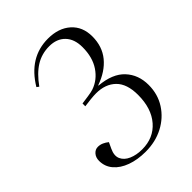

<svg xmlns="http://www.w3.org/2000/svg" viewBox="-217 -854 977 977"><g transform="rotate(-45 271.5 -365.5)"><path d="M89 -612Q169 -745 305 -745Q381 -745 427 -704Q473 -663 473 -593Q473 -521 432.5 -471.5Q392 -422 318 -396V-394Q411 -386 456 -337.5Q501 -289 501 -216Q501 -149 467.5 -97Q434 -45 377.5 -15.5Q321 14 250 14Q192 14 146.5 -2.5Q101 -19 75 -49.5Q49 -80 49 -121Q49 -145 62.5 -160.5Q76 -176 95 -176Q111 -176 125.5 -169.5Q140 -163 152 -153L137 -121Q120 -85 131.5 -59.5Q143 -34 174 -20.5Q205 -7 246 -7Q328 -7 377.5 -64Q427 -121 427 -218Q427 -298 387.5 -336.5Q348 -375 281 -375Q265 -375 240.5 -372.5Q216 -370 196 -367V-387Q216 -390 241.5 -393.5Q267 -397 282 -402Q334 -420 366.5 -468.5Q399 -517 399 -590Q399 -648 367.5 -680.5Q336 -713 282 -713Q228 -713 184.5 -686Q141 -659 101 -603Z"/></g></svg>

Font: Literata 72pt Light
Style: Italic
Weight: 300
Italic angle: -2°
Designer: Latin by Veronika Burian and Jose Scaglione. Greek by Irene Vlachou. Cyrillic by Vera Evstafieva
Foundry: TypeTogether
Version: Version 3.002